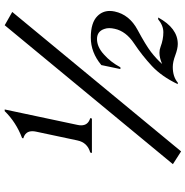

<svg xmlns="http://www.w3.org/2000/svg" viewBox="-6 -792 816 845"><g transform="rotate(-90 402.5 -369.0)"><path d="M660.2 -377.9Q726.1 -377.9 754.9 -348.6Q777.3 -326.2 777.3 -294.4Q777.3 -284.2 774.9 -272.9Q761.2 -208 693.8 -171.9Q626.5 -135.7 596.7 -112.8Q566.9 -89.8 543.9 -64Q570.8 -75.7 593.3 -75.7Q606.9 -75.7 619.6 -70.8Q651.4 -58.6 683.6 -58.6Q712.9 -58.6 740.7 -81.5H748.5Q701.7 4.9 631.8 4.9Q611.3 4.9 581.5 -6.3Q552.7 -17.1 530.8 -17.1Q487.8 -17.1 461.9 4.9H455.1Q488.8 -65.9 534.9 -108.9Q581.1 -151.9 634.5 -187.5Q688 -223.1 698.7 -272.5Q701.7 -285.6 701.7 -296.9Q701.7 -308.6 698.2 -317.9Q687.5 -350.6 653.8 -350.6Q618.7 -350.6 585.4 -319.8Q552.7 -291 529.3 -247.6H521.5L539.1 -331.5Q594.7 -377.9 660.2 -377.9ZM336.4 -756.8H343.8L275.9 -437Q273.9 -428.2 273.9 -420.4Q273.9 -389.6 305.7 -380.4L303.7 -373H152.3L154.3 -380.4Q198.2 -392.6 207.5 -437L246.1 -618.7Q248 -627.4 248 -635.3Q248 -666 216.8 -674.8L217.8 -680.2Q288.1 -707 336.4 -756.8ZM714.4 -756.8 772.9 -723.6 159.2 19.5 103 -16.6Z"/></g></svg>

Font: Modern Antiqua
Style: Book Oblique
Weight: 400
Italic angle: -12°
Designer: Wojciech Kalinowski "wmk69" (wmk69@o2.pl)
Foundry: Wojciech Kalinowski "wmk69" (wmk69@o2.pl)
Version: Version 3.1.0; 2021-05-28